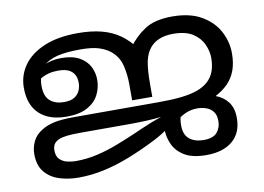

<svg xmlns="http://www.w3.org/2000/svg" viewBox="-66 -666 1071 779"><g transform="rotate(-10 469.5 -277.0)"><path d="M297 -566Q352 -566 394.5 -555Q437 -544 470 -520.5Q503 -497 531 -458L501 -470Q531 -512 572.5 -539Q614 -566 685 -566Q759 -566 806.5 -538Q854 -510 876.5 -467Q899 -424 899 -377Q899 -337 888 -307Q877 -277 855.5 -255Q834 -233 801 -216L636 -181L574 -173Q546 -169 507 -167.5Q468 -166 439 -166H242Q202 -166 181.5 -163.5Q161 -161 149 -156Q133 -149 127 -138.5Q121 -128 121 -114Q121 -89 134 -76.5Q147 -64 165.5 -60Q184 -56 199 -56Q245 -56 288 -66Q331 -76 370 -91Q409 -106 444 -121Q467 -131 488.5 -140.5Q510 -150 532 -158.5Q554 -167 576 -174.5Q598 -182 621 -188Q644 -196 658.5 -203.5Q673 -211 684 -216.5Q695 -222 706.5 -225.5Q718 -229 735 -229Q772 -229 803.5 -217.5Q835 -206 854 -181Q873 -156 873 -115Q873 -54 834 -21Q795 12 726 12Q669 12 636.5 -7.5Q604 -27 590 -57.5Q576 -88 576 -119Q576 -148 593 -168.5Q610 -189 638 -198L690 -217Q680 -211 669.5 -199Q659 -187 652 -168.5Q645 -150 645 -124Q645 -85 667.5 -67.5Q690 -50 725 -50Q765 -50 781 -69.5Q797 -89 797 -115Q797 -141 786 -155Q775 -169 757.5 -175Q740 -181 722 -181Q696 -181 675 -172Q654 -163 632 -146L626 -155Q613 -142 597.5 -129.5Q582 -117 563 -105Q544 -93 520 -81Q464 -53 410.5 -32Q357 -11 304.5 0.5Q252 12 199 12Q158 12 121 0.5Q84 -11 61 -38.5Q38 -66 38 -113Q38 -140 50 -165Q62 -190 89 -206Q109 -219 139.5 -226Q170 -233 225 -233H572Q628 -233 666.5 -237.5Q705 -242 731.5 -251.5Q758 -261 775 -276Q795 -293 804 -317.5Q813 -342 813 -373Q813 -400 800.5 -428.5Q788 -457 758.5 -476.5Q729 -496 677 -496Q645 -496 621 -486.5Q597 -477 582 -459Q564 -438 557 -405Q550 -372 550 -310V-259H467V-323Q467 -367 457.5 -404.5Q448 -442 417 -467Q399 -481 371.5 -490Q344 -499 294 -499Q238 -499 200.5 -490Q163 -481 136 -456Q132 -452 129 -444.5Q126 -437 124 -430Q119 -414 117 -404Q115 -394 115 -381Q115 -337 137 -318.5Q159 -300 194 -300Q222 -300 237.5 -310Q253 -320 259.5 -335.5Q266 -351 266 -367Q266 -397 248 -413.5Q230 -430 192 -430Q151 -430 120.5 -412Q90 -394 71 -373L75 -415Q100 -442 135 -460Q170 -478 212 -478Q259 -478 287.5 -462Q316 -446 329 -420.5Q342 -395 342 -366Q342 -333 327 -304Q312 -275 279.5 -257.5Q247 -240 195 -240Q122 -240 82.5 -277.5Q43 -315 43 -385Q43 -436 72 -477Q101 -518 157.5 -542Q214 -566 297 -566Z"/></g></svg>

Font: lmalayalam25
Style: Book
Weight: 400
Designer: Jelle Bosma - Monotype Design Team
Foundry: Monotype Imaging Inc.
Version: Version 2.003